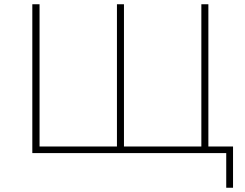

<svg xmlns="http://www.w3.org/2000/svg" viewBox="-20 -720 1151 903"><path d="M960 -31V-700H927V-31H563V-700H530V-31H166V-700H132V0H1044V163H1076V-31Z"/></svg>

Font: Talent ExtraLight
Style: Regular
Weight: 200
Designer: Mike Powis
Version: Version 1.001;hotconv 1.0.109;makeotfexe 2.5.65596